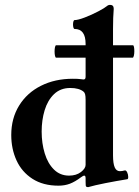

<svg xmlns="http://www.w3.org/2000/svg" viewBox="-20 -746 568 783"><path d="M522 -561.5Q524.9 -561.5 526.4 -554.4Q527.8 -547.4 527.8 -537.1Q527.8 -526.9 525.9 -518.8Q523.9 -510.7 521 -510.7H440.9V-112.8Q440.9 -79.1 447.8 -63.5Q454.6 -47.9 468.8 -47.9Q478.5 -47.9 487.8 -50.8Q494.1 -52.7 498.5 -43.5Q502.9 -34.2 502.9 -24.4Q502.9 -15.6 499 -15.1Q456.5 -8.3 410.6 0.7Q364.7 9.8 339.8 17.1Q334.5 17.1 332.3 15.6Q330.1 14.2 329.6 10Q329.1 5.9 329.1 -4.9V-19Q329.1 -29.8 323.7 -29.8Q319.3 -29.8 310.1 -22.9Q286.1 -4.9 265.1 3.2Q244.1 11.2 218.3 11.2Q155.8 11.2 112.3 -16.8Q68.8 -44.9 47.4 -91.8Q25.9 -138.7 25.9 -195.3Q25.9 -263.7 58.1 -315.7Q90.3 -367.7 147.2 -396.2Q204.1 -424.8 276.9 -424.8Q299.8 -424.8 308.1 -423.3Q316.4 -421.9 320.3 -421.9Q325.2 -421.9 327.1 -424.6Q329.1 -427.2 329.1 -434.1V-510.7H209Q206.1 -510.7 204.3 -518.3Q202.6 -525.9 202.6 -536.1Q202.6 -546.4 204.3 -554Q206.1 -561.5 209 -561.5H329.1V-566.9Q329.1 -627.9 284.2 -627.9Q281.2 -627.9 279.5 -633.3Q277.8 -638.7 277.8 -646Q277.8 -653.8 279.5 -658.9Q281.2 -664.1 284.2 -664.1Q297.9 -664.1 325.9 -674.8Q354 -685.5 380.9 -699.7Q407.7 -713.9 416 -721.2Q421.4 -726.1 429.2 -726.1Q443.8 -726.1 443.8 -710Q440.9 -675.8 440.9 -627.9V-561.5ZM329.1 -338.9Q329.1 -354 327.1 -361.3Q325.2 -368.7 320.8 -372.1Q302.7 -387.2 266.6 -387.2Q226.6 -387.2 200.4 -362.1Q174.3 -336.9 162.1 -296.6Q149.9 -256.3 149.9 -209.5Q149.9 -161.6 162.4 -120.6Q174.8 -79.6 200 -54.7Q225.1 -29.8 261.7 -29.8Q291 -29.8 310.1 -44.4Q329.1 -59.1 329.1 -73.7Z"/></svg>

Font: JuniusX
Style: Bold
Weight: 700
Designer: Peter S. Baker
Foundry: Briery Creek Software
Version: Version 1.004